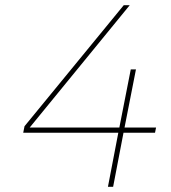

<svg xmlns="http://www.w3.org/2000/svg" viewBox="-20 -720 658 740"><path d="M581.5 -228.5 577.5 -208.5H456L416 0H396L436 -208.5H69.5L74.5 -233.5L457 -700H480L94.5 -228.5H440L484 -452.5H504L460 -228.5Z"/></svg>

Font: Argentum Sans Thin
Style: Italic
Weight: 100
Italic angle: -11°
Designer: Julieta Ulanovsky (font), Cristiano Sobral (main changes and remaster)
Foundry: Julieta Ulanovsky (font), Cristiano Sobral (main changes and remaster)
Version: Version 2.007;June 15, 2022;FontCreator 14.0.0.2814 64-bit; 